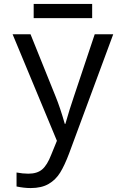

<svg xmlns="http://www.w3.org/2000/svg" viewBox="-20 -710 640 975"><path d="M64 237V166Q96 172 124 172Q169 172 194.5 150Q220 128 240 76L269 5L44 -536H135L262 -221Q285 -165 309 -81H312Q333 -155 356 -222L461 -536H555L331 69Q308 130 285.5 166.5Q263 203 227 224Q191 245 136 245Q102 245 64 237ZM151 -690H448V-618H151Z"/></svg>

Font: Noto Sans Mono UI
Style: Regular
Weight: 400
Monospace: yes
Designer: Monotype Design team
Foundry: Monotype Imaging Inc.
Version: Version 1.000